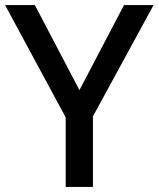

<svg xmlns="http://www.w3.org/2000/svg" viewBox="-20 -734 623 754"><path d="M292 -380 467 -714H583L345 -277V0H238V-273L0 -714H117Z"/></svg>

Font: Noto Sans Myanmar Medium
Style: Regular
Weight: 500
Designer: Monotype Design Team
Foundry: Monotype Imaging Inc.
Version: Version 2.107; ttfautohint (v1.8.4.7-5d5b)